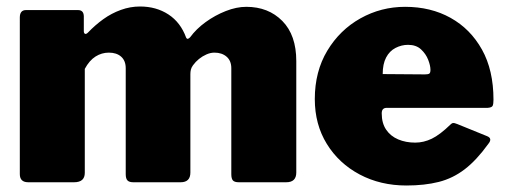

<svg xmlns="http://www.w3.org/2000/svg" viewBox="-20 -561 1558 591"><path d="M67 0Q41 0 41 -25V-507Q41 -530 60 -530H220Q238 -530 238 -510V-465Q238 -459 241.5 -457Q245 -455 251 -461Q273 -484 298 -502Q323 -520 352 -530.5Q381 -541 411 -541Q461 -541 498.5 -516.5Q536 -492 553 -445Q555 -441 558 -441.5Q561 -442 565 -446Q584 -472 613 -493Q642 -514 675 -527Q708 -540 738 -540Q806 -540 849 -496.5Q892 -453 892 -373V-30Q892 0 861 0H715Q702 0 697 -5.5Q692 -11 692 -25V-351Q692 -374 677.5 -386.5Q663 -399 640 -399Q628 -399 615.5 -393.5Q603 -388 592.5 -379.5Q582 -371 574 -360Q569 -353 567.5 -346.5Q566 -340 566 -333V-30Q566 0 536 0H390Q378 0 372.5 -5.5Q367 -11 367 -25V-351Q367 -374 353 -386.5Q339 -399 315 -399Q293 -399 274 -387Q255 -375 241 -349V-29Q241 0 208 0H67Z M1155 -212Q1155 -182 1168.5 -162Q1182 -142 1205.5 -132Q1229 -122 1258 -122Q1284 -122 1309 -134Q1334 -146 1367 -178Q1371 -182 1374.5 -182.5Q1378 -183 1388 -179L1479 -142Q1497 -135 1483 -118Q1447 -68 1410.5 -40Q1374 -12 1330.5 -1Q1287 10 1231 10Q1151 10 1087 -24Q1023 -58 986 -118Q949 -178 949 -256Q949 -341 987.5 -405Q1026 -469 1089.5 -504.5Q1153 -540 1227 -540Q1306 -540 1367 -506Q1428 -472 1463.5 -408.5Q1499 -345 1499 -254Q1499 -241 1496.5 -235.5Q1494 -230 1481 -229H1170Q1163 -229 1159 -225Q1155 -221 1155 -212ZM1288 -332Q1298 -332 1301.5 -334.5Q1305 -337 1305 -346Q1305 -359 1298 -377Q1291 -395 1276 -409Q1261 -423 1236 -423Q1216 -423 1197.5 -413.5Q1179 -404 1168.5 -384Q1158 -364 1158 -333Z"/></svg>

Font: Libre Franklin Black
Style: Regular
Weight: 900
Designer: Pablo Impallari, Rodrigo Fuenzalida, Nhung Nguyen
Foundry: Impallari Type
Version: Version 3.000